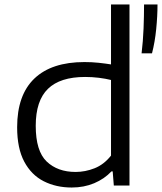

<svg xmlns="http://www.w3.org/2000/svg" viewBox="-20 -828 723 857"><path d="M300 9Q230.5 9 175.2 -19Q120 -47 88.2 -106.5Q56.5 -166 56.5 -260Q56.5 -404 133.5 -477.5Q210.5 -551 357 -551Q389.5 -551 420 -547.8Q450.5 -544.5 475.5 -540.5V-808H558V0H488L483 -63H477.5Q446 -29.5 400.5 -10.2Q355 9 300 9ZM317.5 -60.5Q360.5 -60.5 402.2 -77Q444 -93.5 475.5 -133.5V-471Q451.5 -477 421.2 -480.8Q391 -484.5 360 -484.5Q248.5 -484.5 194 -431.5Q139.5 -378.5 139.5 -266.5Q139.5 -154 188.2 -107.2Q237 -60.5 317.5 -60.5ZM612 -590Q618.5 -644 620.8 -701Q623 -758 623 -808H683Q683 -755.5 677.2 -698Q671.5 -640.5 658.5 -590Z"/></svg>

Font: Encode Sans Expanded
Style: Regular
Weight: 400
Width: 7
Designer: Multiple Designers
Foundry: Impallari Type
Version: Version 3.000; ttfautohint (v1.8.3) -l 8 -r 50 -G 200 -x 14 